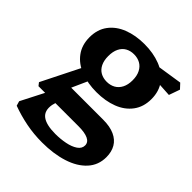

<svg xmlns="http://www.w3.org/2000/svg" viewBox="-209 -691 1037 1037"><g transform="rotate(45 310.0 -172.5)"><path d="M43.9 167.8 36.1 141.3 114.8 -12.4H187.8L176.2 30.2Q167.2 81.2 198.5 104.7Q229.8 128.2 299.3 128.2Q337.8 128.2 373.9 121.1Q409.9 114.1 433.5 98.3Q457 82.5 457 58.2Q457 34.1 431.8 22.1Q406.6 10.1 358.5 10.1H52.5L39 -7.2L154 -236.9L231.1 -216L153.8 -43.9L130.2 -109.2H427.2Q479.6 -109.2 514.3 -93.3Q549.1 -77.4 566.1 -48.2Q583.2 -18.9 583.2 21.6Q583.2 82.3 544.2 125.1Q505.2 167.9 436.8 189.7Q368.3 211.5 281 211.5Q216.9 211.5 158 199.8Q99.2 188.2 43.9 167.8ZM60.3 -371.8Q60.3 -431.8 91.3 -473Q122.2 -514.2 175.9 -535Q229.5 -555.8 296.9 -555.8Q364.3 -555.8 418 -535Q471.6 -514.2 502.5 -473Q533.5 -431.8 533.5 -371.8Q533.5 -312.3 502.5 -270.9Q471.6 -229.4 418 -208.8Q364.3 -188.2 296.9 -188.2Q229.5 -188.2 175.9 -208.8Q122.2 -229.4 91.3 -270.9Q60.3 -312.3 60.3 -371.8ZM389.7 -371.8Q389.7 -406.2 377.5 -429.8Q365.4 -453.4 344.2 -465.2Q323.1 -476.9 295.9 -476.9Q268.8 -476.9 247.9 -465.2Q227 -453.4 215.4 -429.8Q203.8 -406.2 203.8 -371.8Q203.8 -337.8 215.4 -314.2Q227 -290.7 247.9 -278.9Q268.8 -267.2 295.9 -267.2Q323.1 -267.2 344.2 -278.9Q365.4 -290.7 377.5 -314.2Q389.7 -337.8 389.7 -371.8ZM433.3 -463.3 395.3 -516.6 580.1 -545.1 606.1 -517.1 584 -454.5Z"/></g></svg>

Font: Monaspace Xenon Var
Style: Regular
Weight: 400
Designer: Riley Cran and the Lettermatic Team
Version: Version 1.000 (Monaspace Xenon Var)